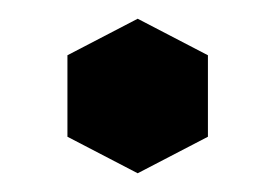

<svg xmlns="http://www.w3.org/2000/svg" viewBox="-20 -170 294 205"><path d="M127 -150 202 -111V-24L127 15L52 -24V-111Z"/></svg>

Font: Poltawski Nowy
Style: Bold
Weight: 700
Designer: Adam Pótawski, Mateusz Machalski, Borys Kosmynka, Ania Wieluska
Foundry: Capitalics.wtf
Version: Version 1.001;gftools[0.9.25]